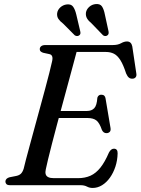

<svg xmlns="http://www.w3.org/2000/svg" viewBox="-20 -925 702 959"><path d="M233.5 -370.7H414.3Q437.3 -370.7 450.6 -384.4Q463.8 -398 466.3 -437.1Q468.8 -444.7 473.8 -448.4Q478.7 -452 485.4 -452Q495.4 -452 500.8 -447Q506.1 -441.9 507.2 -433.2L531.8 -287.1Q534.4 -273.3 528.5 -266.8Q522.5 -260.4 513 -259.9Q504.4 -259.6 498.6 -263.8Q492.8 -268.1 489.1 -275.7Q477.2 -311 461.6 -323.3Q446 -335.6 416.9 -335.6H222.8ZM381.8 0H30.6Q17.3 0 12.1 -5.4Q7 -10.7 7 -18.4Q7 -26 12.7 -31.7Q18.5 -37.3 27.7 -39.6L61.6 -46.3Q76 -49.4 84.2 -57.2Q92.5 -65 98.1 -81.9Q101.5 -97.2 109.8 -128.7Q118.2 -160.2 129.6 -202.3Q141 -244.3 154.1 -292.3Q167.3 -340.2 180.4 -388.7Q193.6 -437.3 205.6 -481.7Q217.6 -526.1 226.4 -561.1Q235.3 -596.2 239.7 -616.6Q244 -633.6 240.7 -642.9Q237.5 -652.3 227.2 -654.6L196.6 -661.2Q188.9 -663.4 183.7 -667.6Q178.6 -671.9 178.6 -679.2Q178.6 -688.7 185.8 -694.3Q193.1 -700 206.5 -700H543.5Q568.4 -700 584.3 -708.9Q600.1 -717.9 614.2 -717.9Q635.7 -717.9 640.7 -693.3L660.6 -560.2Q663.3 -547.2 658.3 -540.1Q653.2 -533 643.5 -532Q632.2 -531 624.4 -536.9Q616.5 -542.8 609.9 -558.1Q595.9 -601.5 581.3 -624.6Q566.7 -647.7 549.2 -656.6Q531.7 -665.5 508.5 -665.5H362.5Q355.2 -637.8 344.1 -596.7Q332.9 -555.7 319.7 -506.5Q306.4 -457.3 292.2 -404.8Q277.9 -352.2 264.3 -301.3Q250.7 -250.4 239.3 -206Q227.9 -161.6 219.9 -128.5Q211.8 -95.4 208.7 -79.1Q205.4 -64.9 208.2 -55Q211 -45 221.2 -40.1Q231.3 -35.1 249.4 -35.1H369.3Q404.7 -35.1 432 -47.4Q459.2 -59.7 481.6 -87.8Q503.9 -115.8 524 -162.8Q534.3 -182.3 549 -182.3Q567.9 -182.3 567.5 -159Q566.7 -124.1 556.5 -92.9Q546.2 -61.6 529.1 -37.6Q512 -13.6 489.7 0.1Q467.4 13.8 442.5 13.8Q427.3 13.8 414.2 6.9Q401.1 0 381.8 0ZM361 -852.5 380.9 -768.3Q382.3 -762.4 381.6 -757.3Q380.9 -752.1 375.2 -748.1Q369.9 -744.5 364 -745Q358.1 -745.5 353.2 -748.8L295.5 -806.8Q280.2 -818.3 271.9 -830.4Q263.7 -842.4 265.4 -858.8Q267.6 -875.4 281 -887.9Q294.5 -900.3 312.8 -902.8Q335.2 -905.6 345.2 -891.5Q355.2 -877.4 361 -852.5ZM503.8 -852.5 522.2 -767.9Q523.2 -761.8 522.2 -756.7Q521.2 -751.5 515.5 -747.7Q510.2 -744.3 504.4 -745Q498.5 -745.7 494.3 -749.2L437.3 -808.2Q422.3 -820.3 414.8 -832.9Q407.3 -845.4 409.2 -862Q412 -878.4 425.7 -890.7Q439.4 -902.9 457.9 -904.6Q480.4 -906.8 489.7 -892.3Q499 -877.8 503.8 -852.5Z"/></svg>

Font: Fraunces
Style: Italic
Weight: 900
Italic angle: -16°
Version: Version 1.000;[0bf87f6ff]